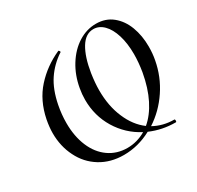

<svg xmlns="http://www.w3.org/2000/svg" viewBox="-141 -799 1000 974"><g transform="rotate(-30 358.5 -312.0)"><path d="M95 -124Q63 -187 63 -264Q63 -299 71 -341Q91 -441 151 -507.5Q211 -574 296 -612Q299 -613 302.5 -607Q306 -601 302 -600Q247 -564 211 -510.5Q175 -457 159 -375Q149 -324 149 -274Q149 -196 174.5 -136Q200 -76 247 -43Q294 -10 355 -10Q412 -10 463 -40Q383 -82 336.5 -158.5Q290 -235 290 -329Q290 -361 296 -394Q308 -463 342.5 -518.5Q377 -574 426 -605Q475 -636 530 -636Q586 -636 625.5 -604Q665 -572 685 -519Q705 -466 705 -402Q705 -361 698 -325Q682 -238 633 -165Q584 -92 513 -46Q567 -16 632 -16Q636 -16 636 -8Q636 0 632 0Q553 0 484 -30Q406 12 322 12Q244 12 185 -24.5Q126 -61 95 -124ZM407 -171Q437 -100 491 -60Q535 -97 566 -158.5Q597 -220 612 -304Q621 -358 621 -406Q621 -469 606 -517.5Q591 -566 564.5 -592.5Q538 -619 505 -619Q459 -619 428.5 -569Q398 -519 384 -431Q376 -377 376 -335Q376 -242 407 -171Z"/></g></svg>

Font: CormorantInfant-MediumItalic
Style: Italic
Weight: 500
Italic angle: -10°
Designer: Christian Thalmann (Catharsis Fonts)
Foundry: Catharsis Fonts
Version: Version 3.303